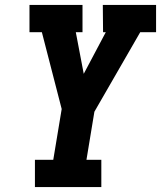

<svg xmlns="http://www.w3.org/2000/svg" viewBox="-20 -755 650 775"><path d="M389 0H121V-110H195L229 -315L149 -625H99V-735H313V-625H286L318 -457L407 -625H396L395 -735H610V-625H546L361 -304L329 -110H389Z"/></svg>

Font: Iosevka HT Extrabold Extended
Style: Italic
Weight: 800
Width: 7
Italic angle: -9°
Monospace: yes
Designer: Belleve Invis
Foundry: Belleve Invis
Version: Version 32.3.0; ttfautohint (v1.8.4)